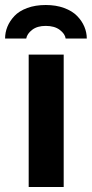

<svg xmlns="http://www.w3.org/2000/svg" viewBox="-50 -743 365 763"><path d="M131.8 -723.1Q172.9 -723.1 205.1 -711.2Q237.3 -699.2 256.3 -679.7Q275.4 -660.2 285.2 -637Q294.9 -613.8 294.9 -589.8H210.9Q208.5 -608.4 187.5 -624.3Q166.5 -640.1 131.8 -640.1Q98.1 -640.1 77.9 -624.5Q57.6 -608.9 54.2 -589.8H-29.8Q-29.8 -614.3 -20.5 -637Q-11.2 -659.7 7.3 -679.4Q25.9 -699.2 58.1 -711.2Q90.3 -723.1 131.8 -723.1ZM64 0V-525.9H203.1V0Z"/></svg>

Font: Archivo
Style: Bold
Weight: 700
Designer: Hector Gatti
Foundry: Omnibus-Type
Version: Version 2.001